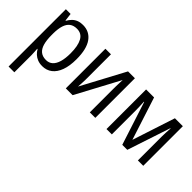

<svg xmlns="http://www.w3.org/2000/svg" viewBox="-52 -1070 1836 1836"><g transform="rotate(45 865.5 -152.5)"><path d="M298.3 -545.4Q386.7 -545.4 436.5 -476.6Q486.3 -407.7 486.3 -269Q486.3 -178.7 463.6 -116.7Q440.9 -54.7 399.2 -22.5Q357.4 9.8 299.3 9.8Q264.2 9.8 236.3 -1.2Q208.5 -12.2 188 -31.2Q167.5 -50.3 153.8 -74.7H149.4Q150.4 -55.2 152.1 -32.7Q153.8 -10.3 153.8 7.8V239.3H75.7V-535.6H139.6L149.4 -457H153.8Q168.5 -483.9 188.5 -503.9Q208.5 -523.9 235.8 -534.7Q263.2 -545.4 298.3 -545.4ZM283.2 -479Q238.3 -479 210 -457.5Q181.6 -436 168 -393.1Q154.3 -350.1 153.8 -285.2V-264.2Q153.8 -195.8 167 -149.7Q180.2 -103.5 209 -80.3Q237.8 -57.1 284.2 -57.1Q324.7 -57.1 351.8 -81.8Q378.9 -106.4 392.6 -153.8Q406.2 -201.2 406.2 -269Q406.2 -369.6 376.7 -424.3Q347.2 -479 283.2 -479Z M685.5 -535.6V-211.9Q685.5 -199.7 685.3 -184.8Q685.1 -169.9 684.1 -154.3Q683.1 -138.7 682.4 -123.3Q681.6 -107.9 680.7 -94.7L916.5 -535.6H1009.3V0H935.1V-315.4Q935.1 -333.5 935.5 -356.2Q936 -378.9 937 -401.4Q938 -423.8 938.5 -440.9L702.6 0H610.4V-535.6Z M1657.7 -535.6V0H1585V-322.3Q1585 -344.7 1586.4 -373.8Q1587.9 -402.8 1590.3 -437.5H1586.9L1441.9 0H1374L1232.4 -437.5H1228.5Q1230.5 -405.8 1231.7 -375.7Q1232.9 -345.7 1232.9 -321.8V0H1160.6V-535.6H1268.6L1408.7 -102.1L1550.3 -535.6Z"/></g></svg>

Font: Open Sans SemiCondensed
Style: Regular
Weight: 400
Width: 4
Designer: Monotype Design Team
Foundry: Monotype Imaging Inc.
Version: Version 3.000